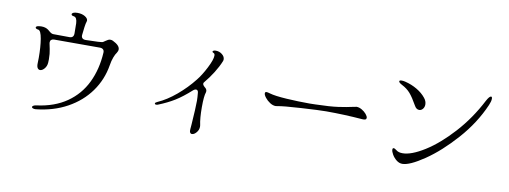

<svg xmlns="http://www.w3.org/2000/svg" viewBox="-65 -1143 4129 1556"><g transform="rotate(10 2000.0 -365.0)"><path d="M237 36Q237 30 246 24.5Q255 19 272 17Q417 -2 517 -71.5Q617 -141 670 -250.5Q723 -360 731 -498Q732 -515 722.5 -524Q713 -533 696 -533H319Q304 -533 295.5 -525.5Q287 -518 287 -505Q287 -499 288 -495Q289 -488 297 -451.5Q305 -415 305 -368Q305 -350 304 -340Q302 -311 284.5 -290.5Q267 -270 249 -270Q236 -270 228 -282.5Q220 -295 221 -321L222 -365Q222 -455 211 -521Q200 -587 178 -590Q167 -591 161 -595Q155 -599 155 -604Q155 -608 159.5 -612Q164 -616 172 -617Q187 -620 200 -620Q234 -620 257 -603Q262 -599 271.5 -591Q281 -583 289 -579Q297 -575 306 -575L438 -574Q473 -574 473 -611Q473 -671 472 -694Q471 -717 464 -731Q457 -745 441 -747Q432 -748 427.5 -751.5Q423 -755 423 -760Q423 -768 434.5 -773.5Q446 -779 468 -779Q505 -779 530 -764Q555 -749 555 -730Q555 -727 553 -721Q548 -708 543.5 -675Q539 -642 536 -610Q534 -593 543 -583.5Q552 -574 571 -574Q699 -576 712 -582Q720 -587 730.5 -594.5Q741 -602 750 -606.5Q759 -611 769 -611Q780 -611 790 -606Q848 -578 848 -545Q848 -531 838 -516Q827 -502 816 -473Q805 -444 799 -406Q779 -285 709 -187.5Q639 -90 526.5 -28Q414 34 270 49Q256 50 246.5 46Q237 42 237 36Z M1535 -47Q1545 -187 1545 -246Q1545 -272 1541 -312Q1540 -323 1535 -328.5Q1530 -334 1522 -334Q1512 -334 1501 -325Q1429 -260 1371 -224.5Q1313 -189 1240 -160Q1233 -157 1226 -157Q1213 -157 1213 -165Q1213 -173 1230 -180Q1305 -213 1381 -277Q1457 -341 1515 -415Q1550 -458 1585.5 -527.5Q1621 -597 1621 -630Q1621 -646 1611 -650Q1600 -654 1600 -660Q1600 -665 1607 -668.5Q1614 -672 1625 -672Q1655 -672 1677.5 -654Q1700 -636 1700 -613Q1700 -606 1697 -598Q1678 -551 1646 -500Q1614 -449 1578 -406Q1571 -399 1571 -391Q1571 -380 1588 -365Q1606 -352 1606 -335Q1606 -329 1605 -326Q1593 -293 1593 -202Q1593 -109 1605 -55Q1606 -51 1606 -43Q1606 -16 1587.5 5.5Q1569 27 1551 27Q1541 27 1535.5 17.5Q1530 8 1532 -11Z M2076 -401Q2076 -413 2089 -413Q2097 -413 2117 -407Q2161 -394 2257.5 -388Q2354 -382 2446 -382L2495 -383Q2616 -386 2682.5 -395.5Q2749 -405 2802 -417Q2822 -422 2828 -422Q2849 -422 2871.5 -409Q2894 -396 2909 -378Q2924 -360 2924 -347Q2924 -328 2890 -331Q2740 -343 2591 -343Q2537 -343 2387.5 -334Q2238 -325 2195 -316Q2185 -314 2180 -314Q2157 -314 2133 -329.5Q2109 -345 2092.5 -366Q2076 -387 2076 -401Z M3159 -661Q3132 -675 3132 -686Q3132 -695 3152 -695Q3165 -695 3181 -691Q3234 -678 3279 -651.5Q3324 -625 3352 -590Q3373 -565 3373 -537Q3373 -515 3360.5 -500Q3348 -485 3331 -485Q3307 -485 3292 -513Q3256 -577 3229 -608Q3202 -639 3159 -661ZM3173 -131Q3173 -144 3182 -144Q3191 -144 3206 -132Q3225 -116 3259 -116Q3331 -116 3439.5 -184Q3548 -252 3659.5 -374.5Q3771 -497 3851 -652Q3873 -693 3887 -693Q3896 -693 3896 -676Q3896 -655 3882 -623Q3814 -466 3693 -330Q3572 -194 3452 -112.5Q3332 -31 3272 -31Q3246 -31 3223.5 -49Q3201 -67 3187 -91Q3173 -115 3173 -131Z"/></g></svg>

Font: Hina Mincho
Style: Regular
Weight: 400
Designer: satsuyako
Foundry: satsuyako
Version: Version 1.100